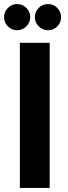

<svg xmlns="http://www.w3.org/2000/svg" viewBox="-23 -927 337 947"><path d="M222 -716V0H75V-716ZM61 -907Q88 -907 107 -888Q126 -869 126 -842Q126 -816 107 -797Q88 -778 61 -778Q35 -778 16 -797Q-3 -816 -3 -842Q-3 -869 16 -888Q35 -907 61 -907ZM214 -907Q241 -907 259.5 -888Q278 -869 278 -842Q278 -815 259.5 -796.5Q241 -778 214 -778Q187 -778 168 -797Q149 -816 149 -842Q149 -869 168 -888Q187 -907 214 -907Z"/></svg>

Font: Almarai Bold
Style: Regular
Weight: 700
Designer: Boutros International 2019
Foundry: Created by Boutros International 2019
Version: Version 1.10